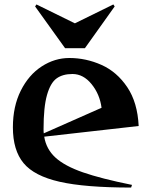

<svg xmlns="http://www.w3.org/2000/svg" viewBox="-20 -831 663 864"><path d="M38 -258Q38 -352 73.5 -423Q109 -494 167.5 -532Q226 -570 292 -570Q367 -570 436.5 -539Q506 -508 552.5 -439Q599 -370 604 -264L179 -216Q188 -160 229.5 -122Q271 -84 353 -55.5Q435 -27 574 1L570 13Q363 13 248.5 -13Q134 -39 86 -97Q38 -155 38 -258ZM177 -231 437 -346Q429 -407 392 -452.5Q355 -498 306 -498Q262 -498 234.5 -478Q207 -458 191.5 -403.5Q176 -349 176 -250Q176 -237 177 -231ZM138 -802 144 -811 317 -726 490 -811 496 -802 362 -614H273Z"/></svg>

Font: Tiejili SC
Style: Regular
Weight: 400
Designer: Buernia
Foundry: Ershou Xiaoxi Press
Version: Version 1.100